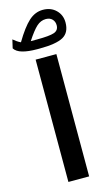

<svg xmlns="http://www.w3.org/2000/svg" viewBox="-150 -884 536 930"><g transform="rotate(-15 118.0 -419.5)"><path d="M175.3 -613.8V-0.5H71.3V-613.8ZM-22 -695.3 -12.2 -737.8Q-5.4 -731.9 4.9 -724.6Q15.1 -717.3 24.4 -713.4Q63.5 -779.3 95.7 -808.6Q127.9 -837.9 167 -837.9Q207 -837.9 232.4 -813Q257.8 -788.1 257.8 -750.5Q257.8 -700.2 222.7 -680.4Q187.5 -660.6 103.5 -660.6H91.3Q46.9 -660.6 18.1 -668.9Q-10.7 -677.2 -22 -695.3ZM102.5 -706.5Q166 -706.5 189.5 -714.8Q212.9 -723.1 212.9 -748.5Q212.9 -767.1 201.2 -779.1Q189.5 -791 169.4 -791Q144 -791 123 -772Q102.1 -752.9 71.8 -706.5Z"/></g></svg>

Font: Vazirmatn UI Medium
Style: Regular
Weight: 500
Designer: Saber Rastikerdar
Foundry: Saber Rastikerdar
Version: Version 33.003